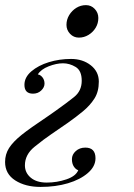

<svg xmlns="http://www.w3.org/2000/svg" viewBox="-62 -548 528 756"><path d="M273.9 33.2Q314 33.2 314 75.2Q314 107.4 283.9 133.3Q253.9 159.2 205.6 173.6Q157.2 188 97.7 188Q38.1 188 -2 162.4Q-42 136.7 -42 89.8Q-42 59.6 -26.4 34.9Q-10.7 10.3 22.7 -16.6Q56.2 -43.5 123 -87.9L157.2 -111.8Q199.2 -141.6 229.5 -165.8Q259.8 -189.9 259.8 -230Q259.8 -270 235.8 -284.4Q211.9 -298.8 186 -298.8Q160.2 -298.8 129.6 -286.9Q99.1 -274.9 86.9 -254.9Q96.7 -253.9 105 -243.7Q113.3 -233.4 113.3 -218.8Q113.3 -204.1 100.3 -191.7Q87.4 -179.2 67.9 -179.2Q34.2 -179.2 34.2 -213.9Q34.2 -243.7 61.5 -267.1Q88.9 -290.5 130.4 -303.2Q171.9 -315.9 217.8 -315.9Q263.7 -315.9 295.4 -291Q327.1 -266.1 327.1 -226.6Q327.1 -187 309.8 -159.9Q292.5 -132.8 264.9 -109.9Q237.3 -86.9 203.1 -63Q168.9 -39.1 140.6 -20Q112.3 -1 74.2 29.8Q36.1 60.5 36.1 103Q36.1 132.3 59.1 151.6Q82 170.9 122.1 170.9Q162.1 170.9 199.5 158.2Q236.8 145.5 246.1 122.1Q236.8 119.6 229 108.2Q221.2 96.7 221.2 78.6Q221.2 60.5 236.3 46.9Q251.5 33.2 273.9 33.2ZM238.5 -517.1Q255.9 -527.8 276.4 -527.8Q296.9 -527.8 311 -512.9Q325.2 -498 325.2 -477.1Q325.2 -456.1 314.7 -438.7Q304.2 -421.4 286.6 -410.6Q269 -399.9 248.5 -399.9Q228 -399.9 213.9 -414.8Q199.7 -429.7 199.7 -450.2Q199.7 -470.7 210.4 -488.5Q221.2 -506.3 238.5 -517.1Z"/></svg>

Font: PlayfairDisplaySC-Italic
Style: Italic
Weight: 400
Italic angle: -14°
Designer: Claus Eggers Sørensen
Foundry: Claus Eggers Sørensen
Version: Version 1.004;PS 001.004;hotconv 1.0.70;makeotf.lib2.5.58329